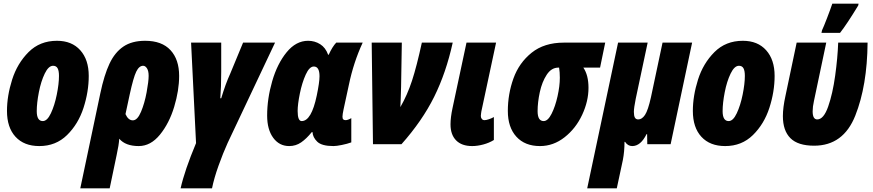

<svg xmlns="http://www.w3.org/2000/svg" viewBox="-20 -785 4749 1045"><path d="M18 -181Q18 -263 46 -351.5Q74 -440 135.5 -501.5Q197 -563 290 -563Q371 -563 417 -511.5Q463 -460 463 -372Q463 -286 434.5 -198Q406 -110 345 -50Q284 10 194 10Q111 10 64.5 -40.5Q18 -91 18 -181ZM301 -372Q301 -400 293.5 -413.5Q286 -427 269 -427Q244 -427 223.5 -384.5Q203 -342 191.5 -283Q180 -224 180 -180Q180 -126 213 -126Q237 -126 257 -168.5Q277 -211 289 -270Q301 -329 301 -372Z M526 -277Q547 -377 576 -438.5Q605 -500 651.5 -531.5Q698 -563 770 -563Q861 -563 908 -512Q955 -461 955 -372Q955 -293 928 -203.5Q901 -114 850.5 -52Q800 10 735 10Q663 10 629 -30Q627 4 615 58L577 240H417ZM789 -372Q789 -399 780 -413Q771 -427 759 -427Q737 -427 721.5 -395Q706 -363 686 -271L663 -164Q678 -130 703 -130Q728 -130 747.5 -176.5Q767 -223 778 -282.5Q789 -342 789 -372Z M1047 -6 1020 -553H1184V-394Q1184 -310 1179 -250H1184Q1208 -330 1233 -384L1303 -553H1477L1219 -7Q1194 48 1169.5 116.5Q1145 185 1134 240H963Q985 142 1047 -6Z M1434 -156Q1434 -248 1461.5 -343Q1489 -438 1540 -500.5Q1591 -563 1657 -563Q1693 -563 1722.5 -544.5Q1752 -526 1766 -487H1769Q1789 -531 1810 -553H1954Q1904 -445 1879 -324L1850 -190Q1844 -162 1844 -150Q1844 -139 1848.5 -135Q1853 -131 1861 -131Q1873 -131 1892 -142V-10Q1870 -2 1840.5 4Q1811 10 1795 10Q1731 10 1706.5 -14Q1682 -38 1681 -66H1677Q1648 -30 1619 -10Q1590 10 1554 10Q1500 10 1467 -35Q1434 -80 1434 -156ZM1704 -265Q1719 -337 1719 -370Q1719 -423 1688 -423Q1664 -423 1644 -379Q1624 -335 1612 -276Q1600 -217 1600 -181Q1600 -126 1622 -126Q1675 -126 1704 -265Z M2003 -553H2167L2163 -313Q2161 -235 2159 -202Q2197 -268 2222.5 -346Q2248 -424 2276 -553H2444Q2408 -389 2343 -258Q2278 -127 2165 0H2010Z M2432 -108Q2432 -146 2443 -197L2519 -553H2680L2600 -179Q2600 -176 2598.5 -169Q2597 -162 2597 -154Q2597 -144 2602.5 -137.5Q2608 -131 2617 -131Q2626 -131 2641 -136Q2656 -141 2668 -148V-23Q2642 -7 2610 1.5Q2578 10 2550 10Q2493 10 2462.5 -21Q2432 -52 2432 -108Z M2744 -181Q2744 -273 2774.5 -358Q2805 -443 2873.5 -498Q2942 -553 3049 -553H3274L3246 -417H3155Q3183 -376 3183 -307Q3183 -234 3148.5 -160Q3114 -86 3053 -38Q2992 10 2919 10Q2837 10 2790.5 -41Q2744 -92 2744 -181ZM3027 -362Q3027 -393 3023 -417H3019Q2981 -417 2955.5 -378Q2930 -339 2918 -283.5Q2906 -228 2906 -180Q2906 -126 2939 -126Q2962 -126 2982 -165.5Q3002 -205 3014.5 -261Q3027 -317 3027 -362Z M3344 -553H3505L3440 -247Q3430 -197 3430 -176Q3430 -155 3435.5 -145Q3441 -135 3454 -135Q3474 -135 3490.5 -159.5Q3507 -184 3523 -256L3586 -553H3747L3630 0H3503L3502 -55H3499Q3467 10 3421 10Q3397 10 3382 -13H3379Q3379 40 3370 86L3337 240H3176Z M3751 -181Q3751 -263 3779 -351.5Q3807 -440 3868.5 -501.5Q3930 -563 4023 -563Q4104 -563 4150 -511.5Q4196 -460 4196 -372Q4196 -286 4167.5 -198Q4139 -110 4078 -50Q4017 10 3927 10Q3844 10 3797.5 -40.5Q3751 -91 3751 -181ZM4034 -372Q4034 -400 4026.5 -413.5Q4019 -427 4002 -427Q3977 -427 3956.5 -384.5Q3936 -342 3924.5 -283Q3913 -224 3913 -180Q3913 -126 3946 -126Q3970 -126 3990 -168.5Q4010 -211 4022 -270Q4034 -329 4034 -372Z M4241 -153Q4241 -199 4255 -263L4316 -553H4477L4410 -235Q4403 -204 4403 -179Q4403 -135 4428 -135Q4463 -135 4487.5 -205Q4512 -275 4525.5 -372.5Q4539 -470 4542 -553H4702Q4700 -319 4635 -155.5Q4570 8 4411 8Q4323 8 4282 -33Q4241 -74 4241 -153ZM4454 -620Q4463 -639 4481.5 -687Q4500 -735 4510 -765H4653L4651 -755Q4589 -653 4552 -606H4451Z"/></svg>

Font: Noto Sans UI CondBlack
Style: Italic
Weight: 900
Width: 3
Italic angle: -12°
Designer: Monotype Design Team
Foundry: Monotype Imaging Inc.
Version: Version 1.001